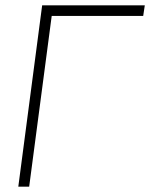

<svg xmlns="http://www.w3.org/2000/svg" viewBox="-20 -703 566 724"><path d="M139 -683H526L520 -643H175L90 1H49Z"/></svg>

Font: Bellota Text Light
Style: Italic
Weight: 300
Italic angle: -7.5°
Designer: Kemie Guaida
Foundry: Kemie Guaida
Version: Version 4.001